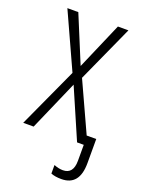

<svg xmlns="http://www.w3.org/2000/svg" viewBox="-135 -593 613 828"><g transform="rotate(20 171.0 -179.0)"><path d="M165 -229 64.9 0H17.1L143.1 -274.9L26.9 -529.8H77.1L166 -314.9L258.8 -529.8H307.1L189 -269L293 -42H336.9V68.8Q336.9 171.9 253.9 171.9Q225.1 171.9 206.1 164.1V125Q228 133.8 247.1 133.8Q294.9 133.8 294.9 73.2V0H264.2Z"/></g></svg>

Font: Germano
Style: Regular
Weight: 300
Width: 3
Foundry: Ascender Corporation
Version: Version 1.10; ttfautohint (v1.5)